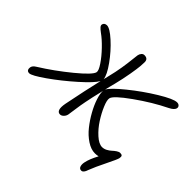

<svg xmlns="http://www.w3.org/2000/svg" viewBox="-232 -903 1355 1355"><g transform="rotate(45 445.0 -226.0)"><path d="M-1 -5.9Q-16.6 -5.9 -22.5 -15.9Q-28.3 -25.9 -25.9 -40Q-22.9 -59.1 2 -74.2Q113.3 -143.6 218.5 -230Q323.7 -316.4 330.1 -348.1Q334 -366.2 305.4 -408.7Q276.9 -451.2 234.4 -495.4Q191.9 -539.6 154.8 -565.9Q134.3 -581.1 125.2 -591.6Q116.2 -602.1 118.2 -611.8Q119.6 -621.6 127.7 -627.7Q135.7 -633.8 147.9 -633.8Q177.2 -633.8 237.1 -579.6Q296.9 -525.4 346.7 -455.8Q396.5 -386.2 399.9 -348.1Q402.3 -360.4 409.2 -386.2Q423.8 -444.3 432.4 -497.6Q440.9 -550.8 444.6 -588.6Q448.2 -626.5 450.2 -636.2Q453.1 -651.4 462.2 -661.6Q471.2 -671.9 483.9 -671.9Q522 -671.9 520 -633.8Q520 -620.1 517.8 -594Q515.6 -567.9 505.4 -508.3Q495.1 -448.7 479 -383.8Q477.1 -376.5 469.7 -347.4Q462.4 -318.4 459 -303.2Q476.6 -337.4 565.4 -409.4Q654.3 -481.4 750.7 -540.3Q847.2 -599.1 881.8 -599.1Q897.5 -599.1 905.5 -590.1Q913.6 -581.1 911.1 -569.8Q907.2 -547.9 868.2 -528.8Q759.3 -475.6 644.5 -393.8Q529.8 -312 523.9 -280.8Q519.5 -259.8 539.1 -213.4Q558.6 -167 588.9 -119.9Q619.1 -72.8 658.9 -36.9Q698.7 -1 731 -1Q749.5 -1 767.8 -10.7Q786.1 -20.5 798.1 -32Q810.1 -43.5 824.7 -53.2Q839.4 -63 851.1 -63Q866.2 -63 871.1 -56.2Q876 -49.3 873 -33.2Q870.1 -17.6 832.5 58.1Q794.9 133.8 776.9 181.2Q765.1 220.2 744.1 220.2Q726.6 220.2 720.5 203.9Q714.4 187.5 719.2 164.1Q727.5 121.6 759.8 62Q742.2 65.9 726.1 65.9Q687 65.9 645 38.3Q603 10.7 569.3 -31.5Q535.6 -73.7 508.8 -121.8Q481.9 -169.9 467.5 -214.1Q453.1 -258.3 455.1 -286.1Q432.1 -191.4 422.9 -142.1Q415.5 -106 408.2 -53.2Q400.9 -0.5 399.9 3.9Q396.5 21 384 33.4Q371.6 45.9 357.9 45.9Q337.9 45.9 331.1 26.1Q324.2 6.3 332 -35.2Q365.7 -204.1 394 -323.2Q372.6 -284.2 285.4 -206.5Q198.2 -128.9 110.6 -67.4Q22.9 -5.9 -1 -5.9Z"/></g></svg>

Font: Shantell Sans Irregular Bouncy
Style: Italic
Weight: 300
Italic angle: -11.31°
Designer: Stephen Nixon, Anya Danilova, Shantell Martin
Foundry: Arrow Type
Version: Version 1.006;[9816181b4]